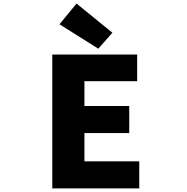

<svg xmlns="http://www.w3.org/2000/svg" viewBox="-20 -1047 1040 1067"><path d="M270.5 0V-744.1H742.2V-595.7H449.2V-458H698.2V-307.6H449.2V-150.4H753.9V0ZM526.4 -776.4 310.5 -912.1 405.3 -1027.3 604.5 -865.2Z"/></svg>

Font: GenEi Gothic M Heavy
Style: Regular
Weight: 800
Designer: o_tamon (Modified); [Source Han Sans]
Ryoko NISHIZUKA  (kana & ideographs); Paul D. Hunt (Latin, Greek & Cyrillic); Wenl
Version: Version 1.1a;Original Version 1.004